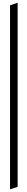

<svg xmlns="http://www.w3.org/2000/svg" viewBox="-20 -1071 201 1415"><path d="M110 306 54 324V-1032L110 -1051Z"/></svg>

Font: Pochaevsk
Style: Regular
Weight: 400
Version: Version 1.210; ttfautohint (v1.8.4.7-5d5b)